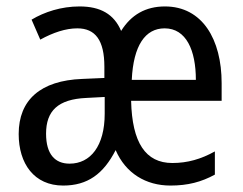

<svg xmlns="http://www.w3.org/2000/svg" viewBox="-20 -566 753 596"><path d="M492 -546C432 -546 387 -520 356 -470C334 -522 292 -546 227 -546C170 -546 118 -529 78 -505L105 -443C145 -465 184 -478 220 -478C276 -478 304 -441 304 -359V-324L235 -321C106 -316 38 -256 38 -150C38 -58 86 10 176 10C252 10 301 -26 339 -100C370 -28 433 10 509 10C563 10 605 -1 647 -24V-96C604 -72 562 -60 515 -60C432 -60 390 -123 387 -253H668V-308C668 -444 608 -546 492 -546ZM491 -478C558 -478 588 -410 588 -318H389C394 -425 431 -478 491 -478ZM248 -262 305 -265V-213C305 -113 261 -58 196 -58C151 -58 123 -87 123 -151C123 -222 160 -258 248 -262Z"/></svg>

Font: Noto Sans Gujarati UI Condensed
Style: Regular
Weight: 400
Width: 3
Designer: Jelle Bosma - Monotype Design Team, Universal Thirst
Foundry: Monotype Imaging Inc.
Version: Version 2.106